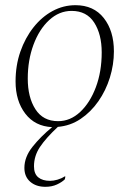

<svg xmlns="http://www.w3.org/2000/svg" viewBox="-20 -480 499 740"><path d="M155 240Q119 240 96.5 220.5Q74 201 74 167Q74 125 105.5 85.5Q137 46 181 10Q115 7 77.5 -42Q40 -91 40 -166Q40 -228 58.5 -281Q77 -334 109 -374.5Q141 -415 182.5 -437.5Q224 -460 271 -460Q341 -460 380 -410.5Q419 -361 419 -282Q419 -231 403.5 -181Q388 -131 359 -89.5Q330 -48 290.5 -21.5Q251 5 203 9Q157 52 134 86.5Q111 121 111 161Q111 190 127.5 203.5Q144 217 173 217Q186 217 201.5 212.5Q217 208 229 200H232L230 211Q219 222 199.5 231Q180 240 155 240ZM204 -13Q251 -13 289 -48.5Q327 -84 349.5 -144Q372 -204 372 -278Q372 -348 343 -393Q314 -438 256 -438Q208 -438 169.5 -402.5Q131 -367 109 -307.5Q87 -248 87 -177Q87 -105 116.5 -59Q146 -13 204 -13Z"/></svg>

Font: Spectral ExtraLight
Style: Italic
Weight: 275
Italic angle: -10°
Designer: Jean-Baptiste Levee
Foundry: Production Type
Version: Version 2.001